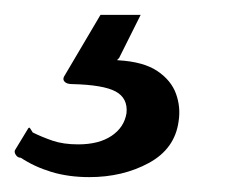

<svg xmlns="http://www.w3.org/2000/svg" viewBox="-73 -25 327 258"><path d="M167 138Q162 175 127 194Q92 213 47 213Q19 213 -4 206Q-27 199 -45 187Q-49 187 -51.5 183.5Q-54 180 -53 177L-36 149Q-34 145 -32.5 147.5Q-31 150 -29 153Q-17 159 -2.5 164Q12 169 32 169Q60 169 77 157.5Q94 146 97 127Q99 107 82.5 98Q66 89 24 88Q17 88 14 85Q11 82 13 78L62 -5H116L87 53Q85 55 84.5 55.5Q84 56 86 56Q120 58 138.5 70.5Q157 83 163.5 101Q170 119 167 138Z"/></svg>

Font: Libre Franklin Thin Medium
Style: Italic
Weight: 500
Italic angle: -8°
Version: Version 3.000